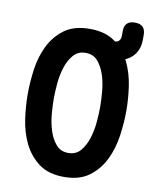

<svg xmlns="http://www.w3.org/2000/svg" viewBox="-90 -879 780 958"><g transform="rotate(10 300.0 -400.0)"><path d="M300 -111.5Q339.6 -111.5 362.6 -139.2Q385.7 -166.8 398 -206.4Q410.4 -246 414 -289.6Q417.6 -333.1 417.6 -365.6Q417.6 -397.8 414 -441.4Q410.4 -485 398 -524.2Q385.7 -563.5 362.6 -591Q339.6 -618.5 300 -618.5Q261.1 -618.5 237.7 -590.8Q214.3 -563.2 202 -523.6Q189.6 -484 186 -440.7Q182.4 -397.5 182.4 -365.3Q182.4 -332.8 186 -289.4Q189.6 -246 202 -206.4Q214.3 -166.8 237.7 -139.2Q261.1 -111.5 300 -111.5ZM300 10Q220.8 10 172.2 -26.5Q123.6 -63 96.3 -118.6Q69.1 -174.3 59.7 -240.3Q50.4 -306.3 50.4 -365.6Q50.4 -424.3 59.2 -490.1Q68.1 -556 95 -611.5Q121.9 -667 170.8 -703.5Q219.8 -740 300 -740Q379.2 -740 428.2 -704Q477.1 -668 504 -612.9Q530.9 -557.7 540.3 -492.7Q549.6 -427.7 549.6 -370.1Q549.6 -309.4 540.3 -242.6Q530.9 -175.7 503.5 -119.4Q476.1 -63 427.3 -26.5Q378.5 10 300 10ZM418.3 -610.5Q395 -610.5 384.2 -621.3Q373.4 -632.1 373.4 -655.4Q373.4 -678.7 384.4 -689.3Q395.4 -700 418 -700H432.1Q447.3 -700 455 -709.4Q462.7 -718.7 462.7 -735V-756.9Q462.7 -783.6 475.9 -796.8Q489.1 -810 515.8 -810Q542.5 -810 555.9 -796.8Q569.2 -783.6 569.2 -756.9V-733.5Q569.2 -677.9 534.4 -644.2Q499.6 -610.5 439.9 -610.5Z"/></g></svg>

Font: Maple Mono
Style: Regular
Weight: 400
Monospace: yes
Designer: subframe7536
Version: Version 7.300